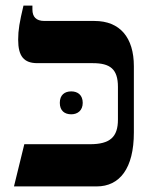

<svg xmlns="http://www.w3.org/2000/svg" viewBox="-20 -667 546 687"><path d="M30 0H326C408 0 459 -64 459 -193V-430C459 -533 409 -592 318 -592H139C109 -592 96 -607 96 -633V-647H64C50 -588 45 -560 45 -525C45 -465 66 -441 114 -441H312C374 -441 402 -420 402 -356V-239C402 -177 374 -151 302 -151H67ZM194 -299C194 -271 211 -258 235 -258C258 -258 276 -272 276 -299C276 -327 258 -340 235 -340C211 -340 194 -327 194 -299Z"/></svg>

Font: Noto Serif Hebrew SemiCondensed
Style: Bold
Weight: 700
Width: 4
Designer: Monotype Design Team
Foundry: Monotype Imaging Inc.
Version: Version 2.004